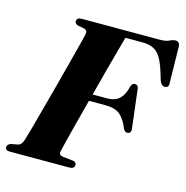

<svg xmlns="http://www.w3.org/2000/svg" viewBox="-112 -816 885 915"><g transform="rotate(15 331.0 -358.0)"><path d="M159.5 -681Q160 -700 184.5 -700H568.5Q598.5 -700 614.5 -708Q630.5 -716 643 -716Q662.5 -716 665 -694L668 -514.5Q671 -491.5 652.5 -489.5Q634.5 -487 624 -512.5L615 -543Q594.5 -613.5 568.5 -640Q542.5 -666.5 493 -666.5H408.5Q402.5 -645.5 389.8 -598.8Q377 -552 360.5 -490.8Q344 -429.5 327.5 -365H401Q436.5 -365 458.8 -385Q481 -405 491.5 -451Q498 -465.5 509.5 -465.5Q526 -465.5 528 -446L550.5 -258Q554.5 -232.5 534 -231.5Q521.5 -231.5 514 -246.5Q497 -289 472.8 -310.2Q448.5 -331.5 398.5 -331.5H318.5Q303 -273 289.2 -220Q275.5 -167 265.8 -128.2Q256 -89.5 252.5 -74.5Q248.5 -61 250.2 -52.5Q252 -44 266.5 -42L319 -36Q335.5 -33 335.5 -19.5Q335.5 0 309 0H15.5Q-5.5 0 -5.5 -16.5Q-5.5 -31 13 -36.5L45.5 -42.5Q63.5 -46.5 72 -74.5Q78 -94 90 -137.5Q102 -181 117.2 -237.8Q132.5 -294.5 148.8 -355.2Q165 -416 179.5 -471.8Q194 -527.5 204.5 -568.5Q215 -609.5 219 -625.5Q223 -641.5 220 -648.5Q217 -655.5 206 -658.5L174.5 -664.5Q159.5 -670 159.5 -681Z"/></g></svg>

Font: Fraunces 72pt
Style: Bold Italic
Weight: 700
Italic angle: -16°
Version: Version 1.000;[b76b70a41]